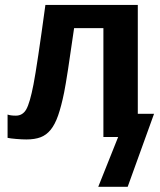

<svg xmlns="http://www.w3.org/2000/svg" viewBox="-20 -548 640 768"><path d="M452.6 0H393.6V-435.5H276.4Q248 -234.9 236.6 -178.5Q225.1 -122.1 212.4 -85.9Q199.7 -49.8 182.6 -28.8Q165.5 -7.8 142.3 1Q119.1 9.8 85.4 9.8Q67.9 9.8 44.7 7.8Q21.5 5.9 10.3 3.4V-89.8Q22.5 -85.4 43.5 -85.4Q70.8 -85.4 85.2 -110.8Q99.6 -136.2 114 -210.4Q128.4 -284.7 161.6 -528.3H531.2V-92.8H596.2L490.7 199.2H373Z"/></svg>

Font: Cousine
Style: Bold
Weight: 700
Monospace: yes
Designer: Steve Matteson
Foundry: Ascender Corporation
Version: Version 1.20